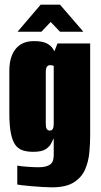

<svg xmlns="http://www.w3.org/2000/svg" viewBox="-20 -681 431 822"><path d="M202 121Q185 121 161 119.5Q137 118 113.5 116Q90 114 73.5 112Q57 110 54 109V28Q69 31 97.5 33Q126 35 144 35Q162 35 174.5 32Q187 29 195 23Q203 17 206.5 7Q210 -3 210 -16V-89Q206 -82 199.5 -68Q193 -54 176 -42.5Q159 -31 122 -31Q95 -31 75.5 -38Q56 -45 44 -63Q32 -81 26 -113.5Q20 -146 20 -196V-378Q20 -438 47 -471.5Q74 -505 125 -505Q160 -505 178.5 -496Q197 -487 206.5 -472.5Q216 -458 222 -440L203 -436L226 -495H366V-99Q366 -66 362.5 -28Q359 10 344.5 44Q330 78 296.5 99.5Q263 121 202 121ZM193 -122Q198 -122 202 -124.5Q206 -127 208 -134Q210 -141 210 -152V-399Q208 -400 206 -400.5Q204 -401 201 -401.5Q198 -402 193 -402Q186 -402 181 -395.5Q176 -389 176 -372V-153Q176 -144 177 -138Q178 -132 180.5 -128.5Q183 -125 186 -123.5Q189 -122 193 -122ZM55 -545 154 -661H237L337 -545H237L197 -587L157 -545Z"/></svg>

Font: Alumni Sans Thin Black
Style: Regular
Weight: 900
Version: Version 1.018